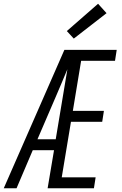

<svg xmlns="http://www.w3.org/2000/svg" viewBox="-26 -1000 646 1020"><path d="M-6 0 316 -735H594L585 -677H405L361 -411H526L517 -353H351L302 -58H482L473 0H227L261 -202H148L62 0ZM270 -260 332 -632Q317 -596 302 -560.5Q287 -525 272 -490L173 -260ZM366 -795 329 -835 495 -980 540 -930Z"/></svg>

Font: Iosevka SS04 Light Extended
Style: Italic
Weight: 300
Width: 7
Italic angle: -9°
Monospace: yes
Designer: Belleve Invis
Foundry: Belleve Invis
Version: Version 19.0.0; ttfautohint (v1.8.4)